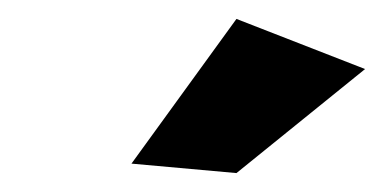

<svg xmlns="http://www.w3.org/2000/svg" viewBox="-20 -785 406 203"><path d="M230 -602 119 -612 230 -765 366 -712Z"/></svg>

Font: Argentum Sans SemiBold
Style: Italic
Weight: 600
Italic angle: -11°
Designer: Julieta Ulanovsky (font), Cristiano Sobral (main changes and remaster)
Foundry: Julieta Ulanovsky (font), Cristiano Sobral (main changes and remaster)
Version: Version 2.007;June 15, 2022;FontCreator 14.0.0.2814 64-bit; 